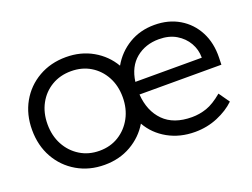

<svg xmlns="http://www.w3.org/2000/svg" viewBox="-88 -717 1195 910"><g transform="rotate(-20 510.0 -261.5)"><path d="M304 10Q227 10 166 -25.5Q105 -61 70.5 -122.5Q36 -184 36 -263Q36 -341 70.5 -402Q105 -463 166 -498Q227 -533 304 -533Q379 -533 438.5 -499Q498 -465 532 -407Q565 -465 621.5 -499Q678 -533 750 -533Q821 -533 875 -501Q929 -469 958.5 -412.5Q988 -356 986 -282L985 -247H572Q578 -162 628 -111.5Q678 -61 770 -61Q808 -61 844.5 -73.5Q881 -86 925 -123L963 -69Q928 -35 874.5 -12.5Q821 10 760 10Q684 10 624 -23.5Q564 -57 531 -115Q497 -58 438 -24Q379 10 304 10ZM747 -462Q679 -462 631.5 -423Q584 -384 574 -310H909V-312Q909 -351 889.5 -385Q870 -419 834 -440.5Q798 -462 747 -462ZM304 -61Q359 -61 401.5 -87.5Q444 -114 468.5 -159.5Q493 -205 493 -263Q493 -321 468.5 -366Q444 -411 401.5 -436.5Q359 -462 304 -462Q249 -462 206 -436.5Q163 -411 138.5 -366Q114 -321 114 -263Q114 -205 138.5 -159.5Q163 -114 206 -87.5Q249 -61 304 -61Z"/></g></svg>

Font: Lexend Deca Light
Style: Regular
Weight: 300
Designer: Bonnie Shaver-Troup, Thomas Jockin
Foundry: Lexend
Version: Version 1.008; ttfautohint (v1.8.4.7-5d5b)